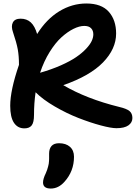

<svg xmlns="http://www.w3.org/2000/svg" viewBox="-20 -777 786 1111"><path d="M121.1 -34.2Q82 -34.2 60.5 -66.9Q39.1 -99.6 39.1 -165Q39.1 -254.4 89.8 -401.9Q89.8 -452.6 82.8 -491.5Q75.7 -530.3 55.2 -590.8Q43 -625 54.4 -647Q65.9 -668.9 99.1 -668.9Q134.8 -668.9 158.2 -647.5Q181.6 -626 194.8 -580.1Q249 -666.5 323 -711.7Q397 -756.8 480 -756.8Q566.9 -756.8 609.4 -709Q651.9 -661.1 651.9 -583Q651.9 -494.1 576.2 -416Q500.5 -337.9 346.2 -284.2Q480.5 -205.1 669.9 -158.2Q712.4 -148.4 729.2 -134.5Q746.1 -120.6 746.1 -94.2Q746.1 -67.9 722.9 -51.5Q699.7 -35.2 653.8 -35.2Q623 -35.2 563 -51.3Q502.9 -67.4 434.6 -94Q366.2 -120.6 296.9 -160.9Q227.5 -201.2 186 -243.2Q176.8 -179.7 176.8 -112.8Q176.8 -68.4 163.3 -51.3Q149.9 -34.2 121.1 -34.2ZM467.8 -627Q439.5 -627 405.3 -610.1Q371.1 -593.3 335.7 -561.3Q300.3 -529.3 267.1 -475.8Q233.9 -422.4 211.9 -356Q278.3 -375 332.3 -398.9Q386.2 -422.9 420.4 -446.3Q454.6 -469.7 477.8 -494.4Q501 -519 510.5 -539.6Q520 -560.1 520 -578.1Q520 -600.1 507.1 -613.5Q494.1 -627 467.8 -627ZM273.9 314Q229 314 229 278.8Q229 257.8 245.1 225.1Q249.5 214.8 252.9 205.3Q256.3 195.8 258.5 186.3Q260.7 176.8 262 170.7Q263.2 164.6 263.7 154.3Q264.2 144 264.2 140.6Q264.2 137.2 264.2 125.5Q264.2 113.8 264.2 111.8Q264.2 83.5 278.3 67.6Q292.5 51.8 321.8 51.8Q361.3 51.8 384.8 72.5Q408.2 93.3 408.2 129.9Q408.2 213.9 353 274.9Q318.4 314 273.9 314Z"/></svg>

Font: Shantell Sans Irregular Bouncy
Style: Regular
Weight: 600
Designer: Stephen Nixon, Anya Danilova, Shantell Martin
Foundry: Arrow Type
Version: Version 1.006;[9816181b4]